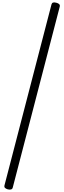

<svg xmlns="http://www.w3.org/2000/svg" viewBox="-20 -1503 534 1600"><path d="M45 75Q28 70 21 62Q14 54 17 43L409 -1466Q412 -1478 422 -1481.5Q432 -1485 450 -1480Q466 -1476 473.5 -1468Q481 -1460 478 -1448L86 61Q83 72 72.5 75.5Q62 79 45 75Z"/></svg>

Font: Playwrite BE WAL Light
Style: Regular
Weight: 300
Version: Version 1.002